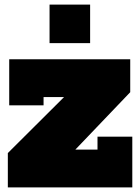

<svg xmlns="http://www.w3.org/2000/svg" viewBox="-20 -813 608 833"><path d="M14 0V-149L258 -392H169V-356H20V-556H545V-413L307 -164H403V-220H554V0ZM195 -626V-793H371V-626Z"/></svg>

Font: Alfa Slab One
Style: Regular
Weight: 400
Designer: JM Sole
Foundry: JM Sole
Version: Version 2.000